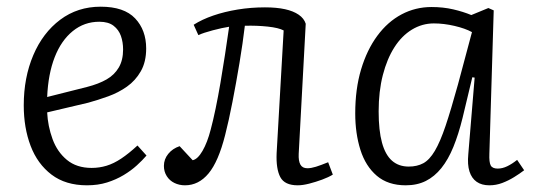

<svg xmlns="http://www.w3.org/2000/svg" viewBox="-20 -540 1594 574"><path d="M281 -520Q351 -520 384 -485Q417 -450 417 -395Q417 -355 401 -327Q385 -299 359.5 -281Q334 -263 303.5 -252Q273 -241 244 -233L121 -204Q123 -163 137 -124.5Q151 -86 180 -62Q209 -38 254 -38Q277 -38 298.5 -44.5Q320 -51 342.5 -66Q365 -81 391 -105L418 -75Q406 -61 389 -45.5Q372 -30 349.5 -16.5Q327 -3 300 5.5Q273 14 240 14Q176 14 134 -18Q92 -50 71.5 -104Q51 -158 51 -225Q51 -308 79.5 -375Q108 -442 160 -481Q212 -520 281 -520ZM348 -392Q348 -414 341.5 -432.5Q335 -451 319.5 -463Q304 -475 277 -475Q232 -475 197.5 -447Q163 -419 143.5 -369Q124 -319 121 -250L240 -280Q275 -289 298.5 -302.5Q322 -316 335 -338Q348 -360 348 -392Z M559 -466Q584 -482 617.5 -493.5Q651 -505 690.5 -511.5Q730 -518 772 -518Q807 -518 832 -512.5Q857 -507 873 -496Q889 -485 894 -469L873 -80Q872 -59 878 -48Q884 -37 899 -37Q910 -37 924.5 -41.5Q939 -46 961 -55L975 -18Q962 -10 943 -3Q924 4 904.5 9Q885 14 870 14Q831 14 818 -10.5Q805 -35 807 -82L828 -449Q813 -457 780.5 -460.5Q748 -464 712 -463Q706 -412 696 -352Q686 -292 675 -235.5Q664 -179 653 -136Q633 -57 603.5 -21.5Q574 14 533 14Q516 14 501.5 7Q487 0 478.5 -13.5Q470 -27 470 -44Q470 -64 483 -80Q496 -96 517 -103L556 -61Q571 -64 585.5 -89Q600 -114 610 -153Q617 -179 624.5 -215Q632 -251 639 -292Q646 -333 652.5 -375.5Q659 -418 665 -460Q645 -457 616.5 -449.5Q588 -442 573 -435Z M1443 -80Q1442 -55 1447 -45.5Q1452 -36 1468 -36Q1482 -36 1496.5 -43Q1511 -50 1526 -62L1547 -31Q1534 -21 1517 -10.5Q1500 0 1481.5 7Q1463 14 1443 14Q1420 14 1405 3.5Q1390 -7 1383.5 -27.5Q1377 -48 1380 -79L1399 -308L1392 -309L1363 -188Q1351 -139 1335.5 -101Q1320 -63 1299.5 -37.5Q1279 -12 1253 1Q1227 14 1193 14Q1140 14 1106.5 -14.5Q1073 -43 1057.5 -92Q1042 -141 1042 -201Q1042 -274 1059.5 -332.5Q1077 -391 1108 -433Q1139 -475 1180.5 -497Q1222 -519 1270 -519Q1305 -519 1335 -512Q1365 -505 1389 -495L1440 -516L1456 -509ZM1202 -42Q1227 -42 1245.5 -52Q1264 -62 1280 -89Q1296 -116 1312 -163.5Q1328 -211 1349 -287L1391 -444Q1371 -455 1339 -462.5Q1307 -470 1277 -470Q1242 -470 1211.5 -451.5Q1181 -433 1159 -398.5Q1137 -364 1124.5 -315.5Q1112 -267 1112 -207Q1112 -150 1122 -113.5Q1132 -77 1152 -59.5Q1172 -42 1202 -42Z"/></svg>

Font: Literata 18pt Light
Style: Italic
Weight: 300
Italic angle: -2°
Designer: Latin by Veronika Burian and Jose Scaglione. Greek by Irene Vlachou. Cyrillic by Vera Evstafieva
Foundry: TypeTogether
Version: Version 3.103;gftools[0.9.29]